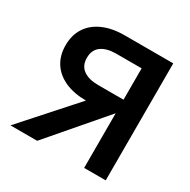

<svg xmlns="http://www.w3.org/2000/svg" viewBox="-158 -854 991 1002"><g transform="rotate(30 337.0 -352.5)"><path d="M476 0V-636L512 -600H323Q266 -600 233.5 -576.5Q201 -553 201 -505Q201 -458 233.5 -434.5Q266 -411 323 -411H526V-333H407L406 -309H310Q236 -309 182.5 -333Q129 -357 100.5 -401Q72 -445 72 -506Q72 -568 101 -612.5Q130 -657 184.5 -681Q239 -705 313 -705H606V0ZM32 0 369 -377H517L193 0Z"/></g></svg>

Font: TikTok Sans 24pt SemiBold
Style: Regular
Weight: 600
Version: Version 4.000